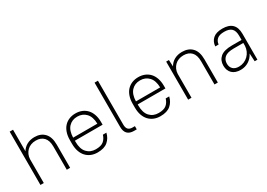

<svg xmlns="http://www.w3.org/2000/svg" viewBox="-1 -1439 3036 2184"><g transform="rotate(-30 1517.5 -347.0)"><path d="M95 -700H139V-417Q164 -459 207 -482.5Q250 -506 307 -506Q389 -506 437 -455.5Q485 -405 485 -305V0H441V-305Q441 -385 403.5 -424.5Q366 -464 300 -464Q265 -464 236 -453Q207 -442 186 -421.5Q165 -401 152.5 -373Q140 -345 139 -312V0H95Z M845 6Q799 6 761.5 -9.5Q724 -25 697 -54Q670 -83 655 -126Q640 -169 640 -225V-275Q640 -330 655 -373.5Q670 -417 697 -446Q724 -475 761.5 -490.5Q799 -506 845 -506Q891 -506 928.5 -490.5Q966 -475 993 -446Q1020 -417 1035 -373.5Q1050 -330 1050 -275V-240H686V-225Q686 -131 730 -83.5Q774 -36 845 -36Q914 -36 947.5 -63.5Q981 -91 996 -140H1042Q1027 -75 980 -34.5Q933 6 845 6ZM845 -464Q775 -464 731.5 -417.5Q688 -371 686 -280H1004Q1002 -371 958 -417.5Q914 -464 845 -464Z M1324 0Q1268 0 1239 -29.5Q1210 -59 1210 -119V-700H1254V-124Q1254 -81 1272.5 -61.5Q1291 -42 1329 -42H1360V0H1324Z M1670 6Q1624 6 1586.5 -9.5Q1549 -25 1522 -54Q1495 -83 1480 -126Q1465 -169 1465 -225V-275Q1465 -330 1480 -373.5Q1495 -417 1522 -446Q1549 -475 1586.5 -490.5Q1624 -506 1670 -506Q1716 -506 1753.5 -490.5Q1791 -475 1818 -446Q1845 -417 1860 -373.5Q1875 -330 1875 -275V-240H1511V-225Q1511 -131 1555 -83.5Q1599 -36 1670 -36Q1739 -36 1772.5 -63.5Q1806 -91 1821 -140H1867Q1852 -75 1805 -34.5Q1758 6 1670 6ZM1670 -464Q1600 -464 1556.5 -417.5Q1513 -371 1511 -280H1829Q1827 -371 1783 -417.5Q1739 -464 1670 -464Z M2035 -500H2071L2075 -414Q2100 -458 2143.5 -482Q2187 -506 2245 -506Q2329 -506 2377 -455.5Q2425 -405 2425 -305V0H2381V-305Q2381 -385 2343.5 -424.5Q2306 -464 2240 -464Q2205 -464 2176 -453Q2147 -442 2126 -421.5Q2105 -401 2092.5 -373Q2080 -345 2079 -312V0H2035Z M2725 6Q2653 6 2614 -31.5Q2575 -69 2575 -134Q2575 -203 2622 -244Q2669 -285 2775 -285H2901V-340Q2901 -404 2871 -434Q2841 -464 2775 -464Q2712 -464 2682.5 -438.5Q2653 -413 2649 -370H2605Q2609 -431 2650.5 -468.5Q2692 -506 2775 -506Q2945 -506 2945 -340V0H2909L2903 -105Q2877 -53 2830 -23.5Q2783 6 2725 6ZM2725 -36Q2760 -36 2791.5 -49Q2823 -62 2847 -85.5Q2871 -109 2885 -140Q2899 -171 2901 -207V-245H2775Q2692 -245 2656.5 -215Q2621 -185 2621 -134Q2621 -89 2648 -62.5Q2675 -36 2725 -36Z"/></g></svg>

Font: PT Root UI Web Light
Style: Regular
Weight: 300
Designer: Vitaly Kuzmin
Foundry: ParaType Ltd.
Version: Version 1.000W